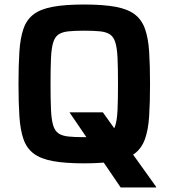

<svg xmlns="http://www.w3.org/2000/svg" viewBox="-20 -716 747 851"><path d="M515 115 288 -218H436L672 112V115ZM353 8Q269 8 214.5 -2Q160 -12 129 -35.5Q98 -59 84 -99.5Q70 -140 66 -200Q62 -260 62 -344Q62 -428 66 -488Q70 -548 84 -588.5Q98 -629 129 -652.5Q160 -676 214.5 -686Q269 -696 353 -696Q437 -696 491.5 -686Q546 -676 577 -652.5Q608 -629 622.5 -588.5Q637 -548 641 -488Q645 -428 645 -344Q645 -260 641 -200Q637 -140 622.5 -99.5Q608 -59 577 -35.5Q546 -12 491.5 -2Q437 8 353 8ZM353 -108Q397 -108 424.5 -111Q452 -114 468 -125Q484 -136 491.5 -161Q499 -186 501 -230Q503 -274 503 -344Q503 -414 501 -458Q499 -502 491.5 -527Q484 -552 468 -563Q452 -574 424.5 -577Q397 -580 353 -580Q310 -580 282.5 -577Q255 -574 239 -563Q223 -552 215.5 -527Q208 -502 206 -458Q204 -414 204 -344Q204 -274 206 -230Q208 -186 215.5 -161Q223 -136 239 -125Q255 -114 282.5 -111Q310 -108 353 -108Z"/></svg>

Font: Saira Thin SemiBold
Style: Regular
Weight: 600
Version: Version 1.101